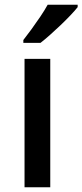

<svg xmlns="http://www.w3.org/2000/svg" viewBox="-20 -786 346 806"><path d="M191 0H83V-539H191ZM306 -756Q295 -742 276 -722Q257 -702 234.5 -680.5Q212 -659 190 -639.5Q168 -620 150 -606H78V-618Q93 -637 112 -663Q131 -689 149.5 -716.5Q168 -744 180 -766H306Z"/></svg>

Font: Noto Sans Kawi Medium
Style: Regular
Weight: 500
Designer: Fadhl Haqq
Version: Version 1.000